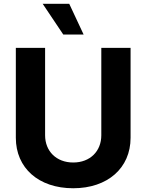

<svg xmlns="http://www.w3.org/2000/svg" viewBox="-20 -979 769 1009"><path d="M512.4 -727.3V-268.1C512.4 -185 454.2 -125 364.7 -125C275.6 -125 217 -185 217 -268.1V-727.3H63.2V-255C63.2 -95.9 183.2 10.3 364.7 10.3C545.5 10.3 666.2 -95.9 666.2 -255V-727.3ZM204.2 -959.2 312.5 -797.6H419.4L343.8 -959.2Z"/></svg>

Font: Margiela Sans
Style: Bold
Weight: 700
Designer: Stefan Endress, Andreas Faust
Version: Version 1.100;FEAKit 1.0